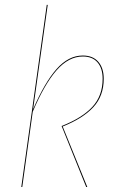

<svg xmlns="http://www.w3.org/2000/svg" viewBox="-20 -750 467 770"><path d="M171.4 -730.5 112.8 -312Q159.2 -419.4 207 -473.4Q254.9 -527.3 312 -527.3Q352.5 -527.3 374.3 -502.2Q396 -477.1 396 -434.1Q396 -365.2 354.2 -320.1Q312.5 -274.9 231.4 -242.7L330.1 0H325.7L227.1 -244.6Q309.1 -276.9 350.3 -321.3Q391.6 -365.7 391.6 -434.1Q391.6 -475.6 371.3 -499.5Q351.1 -523.4 312 -523.4Q255.4 -523.4 206.8 -468Q158.2 -412.6 111.3 -301.8L69.3 0H65.4L167.5 -730.5Z"/></svg>

Font: Fira Sans Compressed Four
Style: Italic
Weight: 100
Width: 3
Italic angle: -8°
Designer: Carrois Corporate & Edenspiekermann AG
Foundry: Carrois Corporate GbR & Edenspiekermann AG
Version: Version 4.203;PS 004.203;hotconv 1.0.88;makeotf.lib2.5.64775